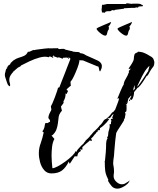

<svg xmlns="http://www.w3.org/2000/svg" viewBox="-20 -1039 942 1147"><path d="M683 88Q660 88 647.5 73.5Q635 59 625 41Q627 39 627 36Q627 34 626 32Q625 30 624 28Q611 2 608.5 -19.5Q606 -41 606 -70V-73Q605 -74 605 -76Q605 -78 607 -78Q608 -91 609.5 -104Q611 -117 612 -130Q613 -143 613.5 -156Q614 -169 614 -182Q614 -186 616 -197.5Q618 -209 623 -209Q622 -210 622 -211Q622 -212 621 -213Q619 -215 619 -216Q619 -217 620 -217Q622 -219 623 -223Q624 -227 626 -227L625 -232L626 -233Q626 -250 632 -266Q637 -281 635 -298H638Q639 -298 639 -296L643 -298V-314L644 -316L645 -312H647L642 -328L654 -330V-332L652 -334Q650 -336 650 -337L651 -338Q652 -340 653 -343Q654 -346 655 -349L659 -359Q655 -356 651.5 -353Q648 -350 646 -346Q642 -339 634 -331V-335H628V-332H624L623 -326L627 -329H632V-327Q631 -325 628 -322L624 -316L622 -318V-313Q612 -302 601 -291.5Q590 -281 577 -273V-264L574 -261H565L563 -258H564L566 -255L560 -252V-253L551 -241L552 -240H551Q544 -235 540 -228Q536 -221 528 -215Q526 -213 525 -211.5Q524 -210 523 -209H525L530 -200H527V-197H522Q521 -197 521 -200H515L514 -197Q503 -188 492.5 -179Q482 -170 472 -160V-145H471Q471 -144 470 -144Q467 -144 462 -149L460 -147L463 -139L462 -136Q451 -131 447 -123.5Q443 -116 442 -105H426L398 -62H395L391 -74Q374 -39 351 -21Q328 -3 287 -3Q261 -3 244 -22.5Q227 -42 219.5 -70Q212 -98 212 -123Q212 -155 224 -186Q229 -201 233.5 -216.5Q238 -232 241 -248L233 -254Q242 -265 245 -277.5Q248 -290 250 -303H252Q254 -303 256 -303.5Q258 -304 261 -305L262 -303L279 -312V-317Q279 -322 274 -327Q269 -332 269 -336Q269 -346 275.5 -360.5Q282 -375 287 -383L284 -404Q286 -406 293 -421.5Q300 -437 307.5 -457Q315 -477 320.5 -493.5Q326 -510 326 -514L335 -518Q343 -538 349.5 -556Q356 -574 363 -590Q368 -604 374 -618.5Q380 -633 385 -647Q390 -661 394.5 -671Q399 -681 401 -688Q397 -691 394.5 -693.5Q392 -696 390 -698L389 -696L392 -691Q390 -686 386 -687L388 -692L386 -693Q379 -696 372 -695Q368 -694 364.5 -694Q361 -694 357 -694L354 -688Q350 -690 339.5 -694Q329 -698 326 -696L329 -693L301 -703L304 -706L299 -707L297 -705L300 -704L293 -703Q293 -703 294 -701Q295 -700 297 -700L298 -695L297 -693Q294 -694 288 -698L278 -702Q273 -701 271 -697Q248 -704 217 -695.5Q186 -687 155.5 -672.5Q125 -658 104 -647L105 -645L89 -635L93 -640L66 -617L57 -610L58 -609L66 -617V-616Q58 -609 50 -599Q42 -589 38 -578Q33 -561 38 -546Q42 -533 40 -525L39 -524H37Q29 -528 25.5 -536Q22 -544 19 -554Q13 -571 10.5 -580.5Q8 -590 9.5 -599Q11 -608 16 -625Q21 -627 22 -632Q24 -632 24 -634V-637L20 -633H19Q22 -636 26 -642Q30 -648 33 -651V-650Q35 -649 40 -655Q45 -661 46 -663L44 -661Q42 -659 41 -660L61 -679H62Q77 -690 93.5 -694.5Q110 -699 124 -705.5Q138 -712 146 -728Q147 -729 147 -729Q146 -729 146 -730L147 -731L151 -729Q160 -731 167 -735Q174 -739 183 -741L182 -739Q187 -741 206 -743.5Q225 -746 245 -748.5Q265 -751 273 -751V-750L327 -751L328 -748Q335 -744 348 -747Q360 -749 369 -744V-743L406 -734V-735Q417 -729 430 -729Q437 -729 443 -728.5Q449 -728 455 -727V-725L458 -722Q464 -720 470 -720Q478 -718 481 -716Q483 -715 485 -714Q487 -713 488 -712Q490 -711 491.5 -710Q493 -709 495 -708Q503 -704 512 -700.5Q521 -697 529 -693L562 -678Q576 -672 584 -660Q592 -648 586 -629Q585 -628 582 -620Q579 -611 577 -613Q573 -615 571.5 -628Q570 -641 565 -643H563Q562 -642 561 -642Q559 -644 556 -645Q538 -653 522 -659Q506 -665 488 -673Q480 -678 471 -678.5Q462 -679 453 -679Q453 -677 454 -676V-672Q452 -658 442.5 -633Q433 -608 422 -584.5Q411 -561 401 -550L403 -525H400Q399 -524 388.5 -515Q378 -506 378 -504Q378 -501 381.5 -499Q385 -497 387 -497L382 -486Q378 -477 376 -477Q375 -478 374 -479Q373 -480 372 -482V-479Q372 -454 359 -434L360 -424L344 -402L350 -378Q338 -364 334 -353.5Q330 -343 329.5 -332Q329 -321 326 -303Q323 -281 316.5 -264Q310 -247 293 -231Q291 -232 289.5 -230.5Q288 -229 289 -228L305 -209Q294 -189 291 -161Q288 -133 288 -110Q288 -91 289.5 -72Q291 -53 293 -34Q304 -34 325.5 -45.5Q347 -57 371 -74.5Q395 -92 412 -109Q429 -126 431 -136L437 -132Q438 -138 446.5 -148.5Q455 -159 465 -168.5Q475 -178 480 -182V-184Q484 -188 486 -191Q487 -193 491 -197L490 -200H493L501 -209V-208L511 -218L520 -228H519L520 -231H522Q524 -233 527 -236.5Q530 -240 534 -245Q542 -255 545 -256Q550 -261 561.5 -272.5Q573 -284 575 -289H576L584 -297Q589 -302 597 -315Q604 -327 613 -328Q620 -334 627.5 -340.5Q635 -347 640 -354L646 -362Q647 -364 652 -369L654 -368L660 -374Q661 -376 665 -380L663 -381H665L667 -382Q668 -385 674.5 -401Q681 -417 686.5 -433Q692 -449 690 -452L681 -450V-454H683Q683 -454 688 -466Q693 -478 699.5 -494Q706 -510 712 -522Q718 -534 719 -534Q719 -548 731.5 -568.5Q744 -589 749 -605L751 -607L749 -615L760 -627V-629Q756 -628 753 -627.5Q750 -627 748 -627V-629H749Q751 -634 754 -638.5Q757 -643 760 -647Q763 -652 766 -656.5Q769 -661 771 -665Q779 -677 779.5 -689.5Q780 -702 783 -712Q786 -722 800 -725L802 -728H804L803 -730Q824 -730 841 -723Q858 -716 875 -705Q878 -703 881 -701.5Q884 -700 887 -698Q889 -696 891.5 -693.5Q894 -691 896 -688Q898 -683 900 -677Q902 -671 902 -666Q902 -646 892 -636Q882 -624 874 -609Q872 -605 866.5 -595Q861 -585 856 -585Q852 -579 841.5 -562Q831 -545 819.5 -530.5Q808 -516 801 -514Q799 -510 796 -507Q793 -504 791 -501L781 -489Q781 -478 777.5 -464.5Q774 -451 767 -442L758 -446Q758 -444 757 -439.5Q756 -435 753 -435Q752 -435 752 -436L750 -439L752 -440L764 -464H765L763 -468L747 -450Q745 -443 743.5 -436.5Q742 -430 743 -424L737 -426V-424L741 -419Q737 -417 736 -416Q732 -414 731 -413L735 -411V-413H737Q735 -407 736 -401V-387Q736 -382 735 -376Q734 -370 727 -370Q728 -368 728 -364Q728 -362 730 -358L725 -331L726 -329Q721 -329 720 -330V-328L722 -323Q719 -316 707.5 -298.5Q696 -281 685.5 -264.5Q675 -248 674 -243L671 -219L668 -194Q667 -180 665.5 -165.5Q664 -151 663 -137Q662 -109 657 -80V-74Q656 -71 656 -67Q656 -54 659 -42Q660 -36 660.5 -30Q661 -24 661 -17Q661 -13 661 -9Q661 -5 660 -1Q659 3 659 7Q659 11 659 15Q659 32 675 47Q691 62 708 62Q719 62 727 57.5Q735 53 744 47Q747 44 750 43Q753 41 755 37V39H754Q752 50 739 61.5Q726 73 710 80.5Q694 88 683 88ZM873 -646Q856 -631 842 -607.5Q828 -584 817.5 -560.5Q807 -537 799 -522Q801 -523 805 -526Q821 -547 834 -567Q841 -577 847.5 -587.5Q854 -598 861 -608L864 -612Q864 -613 866 -615V-618Q866 -622 867.5 -625Q869 -628 870 -632ZM16 -626 17 -630H18V-629Q18 -626 16 -626ZM776 -498Q779 -502 786 -509Q784 -514 784 -530V-531L782 -526Q779 -519 778 -512.5Q777 -506 776 -498ZM759 -481 764 -486H762Q761 -484 759.5 -482Q758 -480 759 -481ZM733 -826Q726 -826 714 -834Q702 -842 692 -852Q682 -862 682 -868Q682 -870 694.5 -876Q707 -882 724 -889Q741 -896 754 -901.5Q767 -907 768 -908V-906Q768 -902 763 -893.5Q758 -885 753 -881L756 -873L754 -862Q747 -854 745 -840Q743 -826 733 -826ZM608 -826Q601 -826 589 -834Q577 -842 567 -852Q557 -862 557 -868Q557 -870 569.5 -876Q582 -882 599 -889Q616 -896 629 -901.5Q642 -907 643 -908V-906Q643 -902 638 -893.5Q633 -885 628 -881L631 -873L629 -862Q622 -854 620 -840Q618 -826 608 -826ZM605 -963Q602 -963 600 -964Q598 -965 595 -964Q590 -963 589 -967Q588 -971 587.5 -975.5Q587 -980 587 -985Q589 -992 588.5 -999.5Q588 -1007 592 -1011Q594 -1012 594.5 -1011Q595 -1010 596 -1010Q598 -1010 608 -1012.5Q618 -1015 619 -1015H730L733 -1016Q734 -1020 743 -1019Q752 -1018 761.5 -1016.5Q771 -1015 771 -1017H803Q812 -1017 820 -1015Q821 -1015 821.5 -1013.5Q822 -1012 823 -1012Q825 -1012 830.5 -1009.5Q836 -1007 832 -1002Q831 -1001 829.5 -1001Q828 -1001 826 -1001Q825 -1001 823.5 -1001.5Q822 -1002 820 -1001Q813 -999 813 -1000Q813 -1002 806 -998Q805 -997 806 -996.5Q807 -996 805 -994H800Q792 -994 791 -995Q790 -995 789.5 -993.5Q789 -992 787 -992H765L729 -990Q728 -990 727.5 -990.5Q727 -991 726 -991H725L720 -987L666 -980Q665 -977 661 -977Q657 -977 652.5 -978.5Q648 -980 645 -975Q642 -972 634 -972H625Q621 -972 617.5 -971.5Q614 -971 613 -969Q612 -969 612 -970Q612 -972 609.5 -967.5Q607 -963 605 -963Z"/></svg>

Font: Water Brush
Style: Regular
Weight: 400
Designer: Robert E. Leuschke
Foundry: Robert E. Leuschke
Version: Version 1.010; ttfautohint (v1.8.4.7-5d5b)